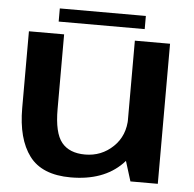

<svg xmlns="http://www.w3.org/2000/svg" viewBox="-51 -749 817 807"><g transform="rotate(5 357.5 -346.0)"><path d="M528 0H643.5V-591H495V-106ZM196.5 -591.5H48V-268Q48 -137.5 101.5 -66.2Q155 5 276 5Q414 5 491.2 -73Q568.5 -151 568.5 -227L495.5 -265.5Q495.5 -190 446.2 -143Q397 -96 328 -96Q261.5 -96 229 -136Q196.5 -176 196.5 -276.5ZM169 -643H532V-698.5H169Z"/></g></svg>

Font: Anybody SemiExpanded SemiBold
Style: Regular
Weight: 600
Width: 6
Designer: Tyler Finck
Foundry: Etcetera Type Company
Version: Version 1.113;gftools[0.9.25]